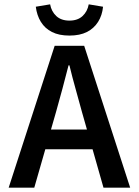

<svg xmlns="http://www.w3.org/2000/svg" viewBox="-20 -865 640 885"><path d="M20 0 232 -654H368L580 0H457L358 -348Q344 -400 328.5 -455Q313 -510 300 -564H296Q282 -510 267.5 -455Q253 -400 238 -348L138 0ZM145 -177V-268H452V-177ZM300 -701Q252 -701 219.5 -717.5Q187 -734 168.5 -764Q150 -794 145 -834L211 -845Q217 -812 239.5 -791Q262 -770 300 -770Q338 -770 360.5 -791Q383 -812 389 -845L455 -834Q451 -794 432 -764Q413 -734 380.5 -717.5Q348 -701 300 -701Z"/></svg>

Font: Source Code Pro SemiBold
Style: Regular
Weight: 600
Monospace: yes
Designer: Paul D. Hunt, Teo Tuominen
Foundry: Adobe Systems Incorporated
Version: Version 1.018;hotconv 1.0.116;makeotfexe 2.5.65601